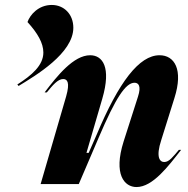

<svg xmlns="http://www.w3.org/2000/svg" viewBox="-20 -743 758 775"><path d="M50 -402 55 -396C124 -438 276 -528 276 -631C276 -686 238 -723 189 -723C135 -723 101 -683 91 -654C132 -609 155 -569 155 -531C155 -479 108 -439 50 -402ZM144 0H298L379 -189C447 -348 487 -409 523 -409C539 -409 551 -396 537 -353L479 -172C437 -39 482 12 531 12C597 12 660 -73 711 -138H702C679 -111 663 -89 643 -89C625 -89 608 -108 631 -178L684 -347C721 -463 684 -520 624 -520C542 -520 460 -413 370 -199L338 -126H329L393 -345C430 -472 394 -520 344 -520C277 -520 211 -437 160 -370H169C192 -398 213 -424 235 -424C252 -424 263 -410 247 -354Z"/></svg>

Font: Nyght Serif Bold Italic
Style: Regular
Weight: 700
Italic angle: -16°
Designer: Maksym Kobuzan
Version: Version 0.410;Glyphs 3.1.2 (3151)